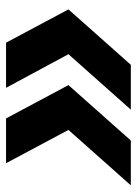

<svg xmlns="http://www.w3.org/2000/svg" viewBox="71 -601 452 634"><g transform="rotate(90 297.0 -284.0)"><path d="M371 -78 261 -284 444 -490H592L409 -284L519 -78ZM121 -78 11 -284 194 -490H342L159 -284L270 -78Z"/></g></svg>

Font: Cabin VF Beta
Style: Italic
Weight: 400
Italic angle: -7°
Designer: Pablo Impallari
Foundry: Pablo Impallari. http://www.impallari.com Igino Marini. http://www.ikern.com
Version: Version 2.300